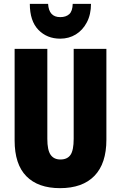

<svg xmlns="http://www.w3.org/2000/svg" viewBox="-20 -968 628 998"><path d="M533 -242Q533 -118 471 -54Q409 10 292 10Q178 10 117 -52Q56 -114 56 -238V-714H226V-246Q226 -188 243 -163.5Q260 -139 294 -139Q330 -139 346.5 -163Q363 -187 363 -247V-714H533ZM453 -948Q453 -893 431.5 -852Q410 -811 374 -789Q338 -767 293 -767Q224 -767 179.5 -813Q135 -859 135 -948H230Q234 -879 293 -879Q323 -879 340 -894.5Q357 -910 358 -948Z"/></svg>

Font: Noto Sans Gurmukhi UI ExtraCondensed Black
Style: Regular
Weight: 900
Width: 2
Designer: Jelle Bosma - Monotype Design Team
Foundry: Monotype Imaging Inc.
Version: Version 2.004; ttfautohint (v1.8.4.7-5d5b)